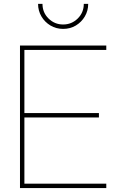

<svg xmlns="http://www.w3.org/2000/svg" viewBox="-20 -960 599 980"><path d="M82 0V-727.5H522.5V-705.1H104.5V-382.8H484.9V-360.4H104.5V-22.5H522.5V0ZM302.2 -812.5Q266.6 -812.5 237.5 -829.8Q208.5 -847.2 191.4 -876.2Q174.3 -905.3 174.3 -940.4H196.8Q196.8 -896 227.8 -865.5Q258.8 -835 302.2 -835Q345.7 -835 376.7 -865.5Q407.7 -896 407.7 -940.4H430.2Q430.2 -905.3 413.1 -876.2Q396 -847.2 367.2 -829.8Q338.4 -812.5 302.2 -812.5Z"/></svg>

Font: Inter Display Thin
Style: Regular
Weight: 100
Designer: Rasmus Andersson
Foundry: rsms
Version: Version 4.000;git-a52131595